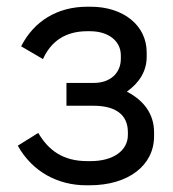

<svg xmlns="http://www.w3.org/2000/svg" viewBox="-20 -546 514 572"><path d="M237 6H247C362 6 439 -53 439 -140V-152C439 -205 410 -246 358 -273C396 -300 417 -335 417 -377V-390C417 -470 348 -526 250 -526H240C151 -526 81 -483 43 -408L108 -370C132 -423 175 -453 240 -453H248C303 -453 340 -424 340 -381V-371C340 -328 308 -299 260 -299H178V-231H258C325 -231 361 -204 361 -152V-144C361 -97 317 -66 250 -66H240C169 -66 125 -97 94 -150L33 -112C77 -33 154 6 237 6Z"/></svg>

Font: Fixel Text Regular
Style: Regular
Weight: 400
Width: 4
Designer: AlfaBravo + MacPaw
Foundry: Kyrylo Tkachov, Marchela Mozhyna, Serhii Makarenko, Maria Weinstein, Zakhar Kryvoshyya
Version: Version 1.211